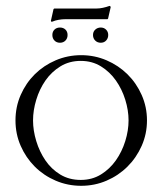

<svg xmlns="http://www.w3.org/2000/svg" viewBox="-20 -610 551 641"><path d="M154.3 -537.6H150.9L149.9 -540.5L158.7 -579.6L161.1 -581.5H300.8Q312.5 -581.5 323.7 -584Q335 -586.4 345.7 -590.3L348.6 -589.4V-587.4L349.6 -586.4L340.8 -547.9L338.9 -545.9H198.2Q187 -545.9 175.8 -543.9Q164.6 -542 154.3 -537.6ZM251 -425.8Q295.9 -425.8 335.7 -408.7Q375.5 -391.6 405.5 -362.1Q435.5 -332.5 453.1 -292.7Q470.7 -252.9 470.7 -208Q470.7 -163.1 453.1 -123.3Q435.5 -83.5 405.5 -53.7Q375.5 -23.9 335.7 -6.8Q295.9 10.3 251 10.3Q206.1 10.3 166 -6.8Q126 -23.9 96.2 -53.7Q66.4 -83.5 49.1 -123Q31.7 -162.6 31.7 -208Q31.7 -253.4 49.1 -293Q66.4 -332.5 96.2 -362.1Q126 -391.6 166 -408.7Q206.1 -425.8 251 -425.8ZM180.2 -518.1Q191.4 -518.1 198.5 -511.2Q205.6 -504.4 205.6 -493.2Q205.6 -481.9 198.5 -474.6Q191.4 -467.3 180.2 -467.3Q168.9 -467.3 161.9 -474.6Q154.8 -481.9 154.8 -493.2Q154.8 -504.4 161.9 -511.2Q168.9 -518.1 180.2 -518.1ZM316.4 -518.1Q327.1 -518.1 334.2 -511Q341.3 -503.9 341.3 -493.2Q341.3 -482.4 334.5 -474.9Q327.6 -467.3 316.4 -467.3Q305.2 -467.3 297.9 -474.6Q290.5 -481.9 290.5 -493.2Q290.5 -504.4 298.1 -511.2Q305.7 -518.1 316.4 -518.1ZM249.5 -406.7Q211.4 -406.7 181.6 -388.4Q151.9 -370.1 131.8 -341.3Q111.8 -312.5 101.1 -277.1Q90.3 -241.7 90.3 -208Q90.3 -174.3 101.1 -138.9Q111.8 -103.5 131.6 -74.5Q151.4 -45.4 181.2 -27.3Q210.9 -9.3 249.5 -9.3Q287.6 -9.3 317.1 -27.6Q346.7 -45.9 366.9 -74.7Q387.2 -103.5 398.2 -138.9Q409.2 -174.3 409.2 -208Q409.2 -241.7 398.2 -277.1Q387.2 -312.5 366.9 -341.3Q346.7 -370.1 317.1 -388.4Q287.6 -406.7 249.5 -406.7Z"/></svg>

Font: CAT Linz
Style: Regular
Weight: 400
Designer: Peter Wiegel
Foundry: Peter Wiegel
Version: Version 1.08